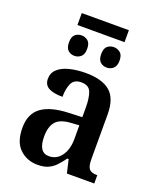

<svg xmlns="http://www.w3.org/2000/svg" viewBox="-156 -939 857 1042"><g transform="rotate(20 273.0 -418.0)"><path d="M133 -777V-846H405V-777ZM174 -614Q153 -614 137.5 -627.5Q122 -641 122 -673Q122 -706 137.5 -719Q153 -732 174 -732Q195 -732 211 -719Q227 -706 227 -673Q227 -641 211 -627.5Q195 -614 174 -614ZM361 -614Q339 -614 323.5 -627.5Q308 -641 308 -673Q308 -706 323.5 -719Q339 -732 361 -732Q381 -732 397.5 -719Q414 -706 414 -673Q414 -641 397.5 -627.5Q381 -614 361 -614ZM188 10Q127 10 85 -29.5Q43 -69 43 -152Q43 -232 95 -270.5Q147 -309 252 -313L329 -316V-373Q329 -427 316.5 -459.5Q304 -492 260 -492Q219 -492 204.5 -461.5Q190 -431 190 -383Q136 -383 109 -398.5Q82 -414 82 -448Q82 -483 106.5 -505Q131 -527 173 -537.5Q215 -548 266 -548Q359 -548 406 -509Q453 -470 453 -376V-119Q453 -78 465.5 -63Q478 -48 509 -48H513V0H355L337 -77H329Q309 -49 290.5 -30Q272 -11 248 -0.5Q224 10 188 10ZM230 -55Q275 -55 302 -92.5Q329 -130 329 -191V-269L282 -266Q219 -262 194.5 -232.5Q170 -203 170 -147Q170 -55 230 -55Z"/></g></svg>

Font: Noto Serif SemiCondensed SemiBold
Style: Regular
Weight: 600
Width: 4
Designer: Monotype Design Team
Foundry: Monotype Imaging Inc.
Version: Version 2.013; ttfautohint (v1.8.4.7-5d5b)